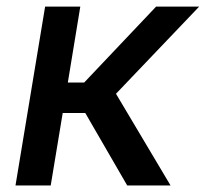

<svg xmlns="http://www.w3.org/2000/svg" viewBox="-20 -566 628 586"><path d="M27.3 0 117.7 -545.9H225.1L187 -314H236.8L456.5 -545.9H587.9L334 -279.8L500.5 0H368.2L240.2 -221.2H171.4L134.8 0Z"/></svg>

Font: Inter Medium
Style: Italic
Weight: 500
Italic angle: -9.3988°
Designer: Rasmus Andersson
Foundry: rsms
Version: Version 4.001;git-66647c0bb